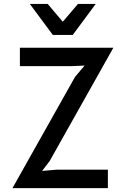

<svg xmlns="http://www.w3.org/2000/svg" viewBox="-20 -974 640 994"><path d="M44.5 0 368.5 -576 418 -634.5 347.5 -631.5H83V-727H567L237.5 -141L198 -89L271.5 -95.5H538.5V0ZM253.5 -793 134.5 -953.5H227L305 -861.5L383.5 -953.5H475.5L356.5 -793Z"/></svg>

Font: Spline Sans Mono Medium
Style: Regular
Weight: 500
Monospace: yes
Version: Version 1.004